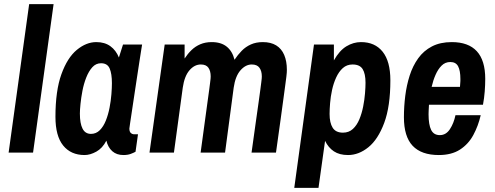

<svg xmlns="http://www.w3.org/2000/svg" viewBox="-20 -743 2410 935"><path d="M22 0 122 -723H241L141 0Z M392 12Q325 12 287.5 -34.5Q250 -81 250 -174Q250 -301 279 -381.5Q308 -462 354 -500Q400 -538 449 -538Q490 -538 517.5 -518Q545 -498 559 -463L579 -526H672Q672 -526 668.5 -504.5Q665 -483 659.5 -447Q654 -411 647.5 -368.5Q641 -326 634.5 -282.5Q628 -239 622.5 -202.5Q617 -166 613.5 -142.5Q610 -119 610 -117Q610 -102 617 -95.5Q624 -89 634 -89H652L640 -4Q631 1 616.5 6.5Q602 12 581 12Q548 12 527 -6.5Q506 -25 498 -58Q479 -21 449 -4.5Q419 12 392 12ZM423 -91Q448 -91 466 -109Q484 -127 495.5 -156Q507 -185 513.5 -218.5Q520 -252 522.5 -284Q525 -316 525 -338Q525 -384 514 -409.5Q503 -435 472 -435Q447 -435 429.5 -415.5Q412 -396 400 -365.5Q388 -335 381.5 -301Q375 -267 372 -237Q369 -207 369 -190Q369 -142 382 -116.5Q395 -91 423 -91Z M708 0 782 -526H879V-458Q894 -481 912.5 -499Q931 -517 955.5 -527.5Q980 -538 1011 -538Q1057 -538 1084.5 -515.5Q1112 -493 1122 -452Q1138 -476 1157 -495.5Q1176 -515 1201.5 -526.5Q1227 -538 1260 -538Q1299 -538 1325 -522Q1351 -506 1364 -475.5Q1377 -445 1377 -403Q1377 -396 1376.5 -389Q1376 -382 1374.5 -369Q1373 -356 1369.5 -331Q1366 -306 1360.5 -264Q1355 -222 1346 -157.5Q1337 -93 1324 0H1205Q1217 -87 1225.5 -147Q1234 -207 1239.5 -246Q1245 -285 1248 -308Q1251 -331 1252.5 -343Q1254 -355 1254.5 -360.5Q1255 -366 1255 -371Q1255 -397 1243.5 -413Q1232 -429 1206 -429Q1176 -429 1151 -400.5Q1126 -372 1118 -316L1076 0H957Q969 -87 977 -147Q985 -207 990.5 -246Q996 -285 999 -308Q1002 -331 1003.5 -343Q1005 -355 1005.5 -360.5Q1006 -366 1006 -371Q1006 -397 995 -413Q984 -429 958 -429Q927 -429 902.5 -400.5Q878 -372 870 -316L827 0Z M1413 172 1509 -526H1606V-449Q1633 -497 1667 -517.5Q1701 -538 1738 -538Q1806 -538 1843.5 -491Q1881 -444 1881 -352Q1881 -225 1851 -144.5Q1821 -64 1774 -26Q1727 12 1675 12Q1633 12 1606 -6Q1579 -24 1563 -57L1531 172ZM1650 -97Q1679 -97 1698.5 -115Q1718 -133 1730 -162Q1742 -191 1748.5 -224Q1755 -257 1757.5 -288Q1760 -319 1760 -340Q1760 -384 1746 -406.5Q1732 -429 1697 -429Q1669 -429 1649.5 -411.5Q1630 -394 1617 -365.5Q1604 -337 1597 -304.5Q1590 -272 1587.5 -241Q1585 -210 1585 -188Q1585 -145 1600 -121Q1615 -97 1650 -97Z M2117 12Q2032 12 1989.5 -33Q1947 -78 1947 -172Q1947 -224 1953.5 -276Q1960 -328 1975 -375Q1990 -422 2016.5 -459Q2043 -496 2083.5 -517Q2124 -538 2180 -538Q2261 -538 2302 -493.5Q2343 -449 2343 -359Q2343 -330 2340.5 -297.5Q2338 -265 2332 -233H2069Q2068 -217 2067.5 -204.5Q2067 -192 2067 -187Q2067 -136 2079.5 -110.5Q2092 -85 2122 -85Q2152 -85 2171 -114Q2190 -143 2198 -182H2321Q2309 -130 2285 -85.5Q2261 -41 2220 -14.5Q2179 12 2117 12ZM2082 -320H2220Q2222 -342 2222 -348.5Q2222 -355 2222 -359Q2222 -399 2211 -420Q2200 -441 2173 -441Q2148 -441 2130.5 -423.5Q2113 -406 2101 -378.5Q2089 -351 2082 -320Z"/></svg>

Font: Archivo Narrow
Style: Bold Italic
Weight: 700
Italic angle: -8°
Designer: Hector Gatti
Foundry: Omnibus-Type
Version: Version 3.002